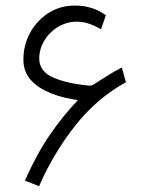

<svg xmlns="http://www.w3.org/2000/svg" viewBox="-20 -653 512 681"><path d="M256.3 -297.9C224.1 -264.2 191.9 -225.1 160.2 -179.7C128.4 -134.3 97.7 -78.6 68.4 -12.2L118.7 7.3C151.9 -69.3 194.3 -140.6 246.1 -206.5C297.4 -272 357.9 -323.7 426.8 -361.3L412.1 -413.6C393.1 -403.8 376.5 -394.5 362.3 -385.3C348.1 -376 330.6 -365.2 310.5 -352.5C306.2 -350.1 300.8 -349.1 299.3 -349.1C247.1 -353.5 204.1 -362.8 170.4 -377.4C136.2 -391.6 119.1 -414.6 119.1 -445.8C119.1 -513.2 179.7 -576.2 252 -576.2C289.1 -576.2 316.4 -561 338.4 -549.3L355.5 -599.1C327.6 -618.7 293 -633.3 246.6 -633.3C210.9 -633.3 179.7 -624.5 151.9 -606.9C96.7 -571.3 63 -510.3 63 -442.4C63 -412.1 72.3 -387.2 90.8 -367.7C127.4 -328.1 190.4 -307.1 256.3 -297.9Z"/></svg>

Font: Vazirmatn ExtraLight
Style: Regular
Weight: 200
Designer: Saber Rastikerdar
Foundry: Saber Rastikerdar
Version: Version 33.003